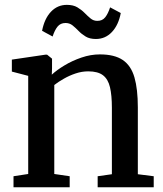

<svg xmlns="http://www.w3.org/2000/svg" viewBox="-20 -790 689 810"><path d="M99 -56V-470L30 -488V-538.5L172.5 -559.5H178.5L199.5 -542.5V-501.5L198.5 -475Q219.5 -494.5 252.2 -514.2Q285 -534 323.8 -547.2Q362.5 -560.5 401.5 -560.5Q463 -560.5 498 -536.8Q533 -513 547.2 -463.5Q561.5 -414 561.5 -337V-55L628.5 -46.5V0H392V-46.5L452 -55V-335.5Q452 -388 444 -422Q436 -456 414.5 -472.5Q393 -489 352 -489Q325.5 -489 299.2 -480.2Q273 -471.5 249.8 -458.2Q226.5 -445 209 -431.5V-56L274 -46.5V0H37V-46.5ZM157.5 -660Q167.5 -711.5 195 -740.5Q222.5 -769.5 262 -769.5Q289 -769.5 306.2 -759.2Q323.5 -749 336.5 -735.8Q349.5 -722.5 362 -712.2Q374.5 -702 390 -702Q411.5 -701.5 423.8 -717Q436 -732.5 444.5 -759L489.5 -735Q480 -684.5 452.2 -655Q424.5 -625.5 384.5 -625.5Q358.5 -625.5 341.5 -635.8Q324.5 -646 311.8 -659.2Q299 -672.5 286.2 -682.8Q273.5 -693 256.5 -693Q235 -693 222.8 -677.8Q210.5 -662.5 202 -636Z"/></svg>

Font: Merriweather 36pt Medium
Style: Regular
Weight: 500
Version: Version 2.100